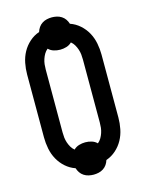

<svg xmlns="http://www.w3.org/2000/svg" viewBox="-124 -861 749 987"><g transform="rotate(-15 250.0 -367.5)"><path d="M250 51Q237 51 223.5 48Q210 45 198.5 37.5Q187 30 179.5 19Q172 8 168 -5Q139 -15 116 -35.5Q93 -56 78.5 -82.5Q64 -109 58 -139.5Q52 -170 52 -200V-535Q52 -565 58 -595.5Q64 -626 78.5 -652.5Q93 -679 116 -699.5Q139 -720 168 -730Q172 -743 179.5 -754Q187 -765 198.5 -772.5Q210 -780 223.5 -783Q237 -786 250 -786Q263 -786 276.5 -783Q290 -780 301.5 -772.5Q313 -765 320.5 -754Q328 -743 332 -730Q361 -720 384 -699.5Q407 -679 421.5 -652.5Q436 -626 442 -595.5Q448 -565 448 -535V-200Q448 -170 442 -139.5Q436 -109 421.5 -82.5Q407 -56 384 -35.5Q361 -15 332 -5Q328 8 320.5 19Q313 30 301.5 37.5Q290 45 276.5 48Q263 51 250 51ZM312 -99Q323 -108 330 -120Q337 -132 341.5 -145.5Q346 -159 347.5 -172.5Q349 -186 349 -200V-535Q349 -549 347.5 -562.5Q346 -576 341.5 -589.5Q337 -603 330 -615Q323 -627 312 -636Q300 -624 283.5 -619Q267 -614 250 -614Q233 -614 216.5 -619Q200 -624 188 -636Q177 -627 170 -615Q163 -603 158.5 -589.5Q154 -576 152.5 -562.5Q151 -549 151 -535V-200Q151 -186 152.5 -172.5Q154 -159 158.5 -145.5Q163 -132 170 -120Q177 -108 188 -99Q200 -111 216.5 -116Q233 -121 250 -121Q267 -121 283.5 -116Q300 -111 312 -99Z"/></g></svg>

Font: Iosevka Custom Semibold
Style: Regular
Weight: 600
Designer: Belleve Invis
Foundry: Belleve Invis
Version: Version 27.0.2; ttfautohint (v1.8.4)